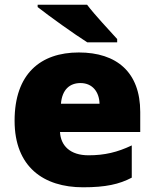

<svg xmlns="http://www.w3.org/2000/svg" viewBox="-20 -786 658 816"><path d="M350 -766H140V-756C188 -718 297 -640 351 -606H478V-620C445 -657 384 -721 350 -766ZM315 -563C152 -563 42 -472 42 -273C42 -76 166 10 333 10C429 10 487 -3 540 -31V-168C479 -139 425 -126 356 -126C278 -126 238 -167 235 -225H576V-310C576 -479 476 -563 315 -563ZM322 -433C374 -433 402 -394 403 -345H239C244 -406 277 -433 322 -433Z"/></svg>

Font: Noto Sans Lao Looped Black
Style: Regular
Weight: 900
Designer: Mark Frömberg, Ben Mitchell
Foundry: The Fontpad Ltd
Version: Version 1.002